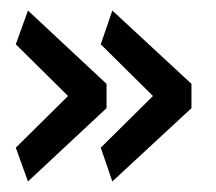

<svg xmlns="http://www.w3.org/2000/svg" viewBox="-20 -427 410 364"><path d="M33 -407 182 -268V-222L33 -83L10 -147L109 -245L10 -343ZM193 -407 343 -268V-222L193 -83L171 -147L270 -245L171 -343Z"/></svg>

Font: Palanquin Medium
Style: Regular
Weight: 500
Designer: Pria Ravichandran
Version: Version 1.0.4